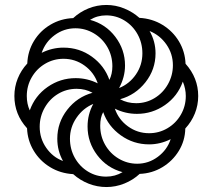

<svg xmlns="http://www.w3.org/2000/svg" viewBox="-20 -744 857 774"><path d="M275 -42Q223 -45 181.5 -70.5Q140 -96 115.5 -137Q91 -178 89 -227Q38 -283 38 -357Q38 -394 51.5 -427.5Q65 -461 90 -488Q92 -538 117 -579Q142 -620 183.5 -644.5Q225 -669 275 -671Q302 -696 336.5 -710Q371 -724 409 -724Q446 -724 480.5 -710Q515 -696 542 -672Q594 -669 635.5 -643.5Q677 -618 701.5 -577Q726 -536 728 -487Q779 -430 779 -357Q779 -320 765.5 -286.5Q752 -253 727 -226Q726 -177 701 -136Q676 -95 634.5 -70Q593 -45 543 -43Q516 -18 481 -4Q446 10 409 10Q372 10 337.5 -3.5Q303 -17 275 -42ZM554 -529Q554 -571 534.5 -606Q515 -641 481.5 -661.5Q448 -682 408 -682Q372 -682 343 -664Q406 -647 445 -595.5Q484 -544 484 -480Q484 -433 460 -389Q502 -406 528 -444Q554 -482 554 -529ZM433 -477Q433 -519 413 -554Q393 -589 358.5 -609.5Q324 -630 284 -630Q238 -630 200.5 -602.5Q163 -575 148 -531Q190 -552 236 -552Q300 -552 350.5 -515.5Q401 -479 421 -422Q433 -446 433 -477ZM677 -481Q677 -527 651 -564.5Q625 -602 583 -619Q607 -577 607 -529Q607 -464 566.5 -412.5Q526 -361 464 -344Q493 -328 529 -328Q569 -328 603 -348.5Q637 -369 657 -404.5Q677 -440 677 -481ZM285 -429Q332 -429 374 -408Q359 -452 321 -479.5Q283 -507 236 -507Q196 -507 162 -487Q128 -467 108 -432.5Q88 -398 88 -357Q88 -325 100 -299Q121 -358 172 -393.5Q223 -429 285 -429ZM729 -357Q729 -386 717 -415Q696 -356 645 -320.5Q594 -285 532 -285Q485 -285 443 -306Q458 -262 496 -234.5Q534 -207 581 -207Q621 -207 655 -227Q689 -247 709 -281.5Q729 -316 729 -357ZM211 -185Q211 -250 251 -301.5Q291 -353 353 -370Q324 -386 289 -386Q248 -386 214 -365.5Q180 -345 160 -309.5Q140 -274 140 -233Q140 -186 166.5 -148Q193 -110 234 -95Q211 -136 211 -185ZM474 -50Q411 -67 372 -118.5Q333 -170 333 -234Q333 -283 356 -325Q315 -308 288.5 -269.5Q262 -231 262 -185Q262 -143 281.5 -108Q301 -73 334.5 -52.5Q368 -32 408 -32Q444 -32 474 -50ZM668 -183Q626 -162 581 -162Q518 -162 467 -198.5Q416 -235 396 -292Q384 -271 384 -237Q384 -195 404 -160Q424 -125 458.5 -104.5Q493 -84 533 -84Q579 -84 616.5 -112Q654 -140 668 -183Z"/></svg>

Font: Noto Sans Armenian Medium
Style: Regular
Weight: 500
Designer: Monotype Design team
Foundry: Monotype Imaging Inc.
Version: Version 1.000